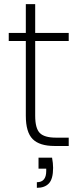

<svg xmlns="http://www.w3.org/2000/svg" viewBox="-20 -701 387 922"><path d="M165 56H230Q235 83 235 105Q235 158 215 179.5Q195 201 157 201V174Q202 174 202 120V109H165ZM104 -145V-504H22V-543H104V-681H149V-543H310V-504H149V-145Q149 -85 171 -62.5Q193 -40 249 -40H310V0H242Q170 0 137 -33Q104 -66 104 -145Z"/></svg>

Font: Poppins ExtraLight
Style: Regular
Weight: 275
Designer: Ninad Kale (Devanagari), Jonny Pinhorn (Latin)
Foundry: Indian Type Foundry
Version: Version 3.200;PS 1.000;hotconv 16.6.54;makeotf.lib2.5.65590